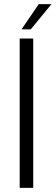

<svg xmlns="http://www.w3.org/2000/svg" viewBox="-20 -916 271 936"><path d="M76 -728H142V0H76ZM85 -773 169 -896H231L130 -773Z"/></svg>

Font: Murecho Thin Light
Style: Regular
Weight: 300
Version: Version 1.010